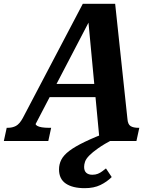

<svg xmlns="http://www.w3.org/2000/svg" viewBox="-73 -736 817 1002"><path d="M185 -298H451L445 -229H160ZM639 0H447L386 -647L403 -645L113 -89Q113 -84 121.5 -79Q130 -74 146 -71.5Q162 -69 182 -69H194L179 0H-53L-38 -69H-33Q-8 -69 10.5 -79Q29 -89 46 -120L359 -716H528L592 -116Q594 -87 608.5 -78Q623 -69 649 -69H654ZM501 -51 521 -11Q470 16 439.5 37.5Q409 59 392.5 76Q376 93 371 107.5Q366 122 366 135Q366 156 377.5 166Q389 176 409 176Q425 176 437.5 171Q450 166 460.5 158Q471 150 480 143L510 188Q485 213 451 229.5Q417 246 369 246Q306 246 270.5 222Q235 198 235 148Q235 121 247 97.5Q259 74 288.5 51.5Q318 29 370 4Q422 -21 501 -51Z"/></svg>

Font: Roboto Serif SemiBold
Style: Italic
Weight: 600
Italic angle: -10°
Version: Version 1.007